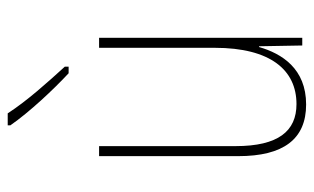

<svg xmlns="http://www.w3.org/2000/svg" viewBox="-178 -626 814 498"><g transform="rotate(-90 229.0 -377.0)"><path d="M184 -764H153V-757C187 -708 245 -646 288 -606H305V-616C265 -660 217 -713 184 -764ZM380 -527H354V-227C354 -82 296 -15 208 -15C138 -15 99 -62 99 -173V-527H73V-166C73 -49 117 10 207 10C300 10 339 -53 356 -112H358L360 0H380Z"/></g></svg>

Font: Noto Sans Lao Condensed Thin
Style: Regular
Weight: 100
Width: 3
Designer: Monotype Design Team
Foundry: Monotype Imaging Inc.
Version: Version 2.003